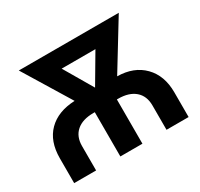

<svg xmlns="http://www.w3.org/2000/svg" viewBox="-145 -871 1099 1055"><g transform="rotate(-30 404.5 -344.0)"><path d="M482.9 -280.8H475.1V0H335V-280.8H326.2Q256.8 -280.8 219 -247.8Q181.2 -214.8 181.2 -154.8V0H42V-157.2Q42 -265.1 102.3 -325.4Q162.6 -385.7 270 -390.1L87.9 -688H722.2L540 -390.1Q645 -388.7 706.5 -325.9Q768.1 -263.2 768.1 -157.2V0H627.9V-154.8Q627.9 -214.8 589.6 -247.8Q551.3 -280.8 482.9 -280.8ZM296.9 -579.1 403.8 -397 511.2 -579.1Z"/></g></svg>

Font: Libra Sans Modern
Style: Bold
Weight: 700
Foundry: Stefan Peev, Context Ltd
Version: Version 1.000